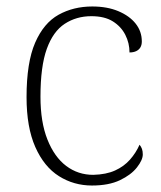

<svg xmlns="http://www.w3.org/2000/svg" viewBox="-20 -563 497 593"><path d="M264 10Q208 10 162 -19Q116 -48 89 -109Q62 -170 62 -263Q62 -370 88.5 -431Q115 -492 161 -517.5Q207 -543 265 -543Q311 -543 345.5 -528.5Q380 -514 399 -490Q418 -466 418 -435Q418 -424 413.5 -416.5Q409 -409 400.5 -405Q392 -401 380 -401Q380 -430 367 -455.5Q354 -481 328.5 -497Q303 -513 262 -513Q216 -513 180 -489.5Q144 -466 124.5 -412Q105 -358 105 -264Q105 -186 126.5 -132Q148 -78 184.5 -50.5Q221 -23 268 -23Q308 -24 335.5 -36.5Q363 -49 381.5 -70Q400 -91 411 -116Q416 -110 418.5 -103Q421 -96 421 -86Q421 -69 403 -46Q385 -23 350.5 -6.5Q316 10 264 10Z"/></svg>

Font: Noto Serif Thai ExtraLight
Style: Regular
Weight: 250
Version: Version 2.001